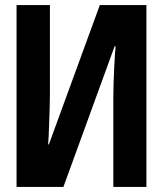

<svg xmlns="http://www.w3.org/2000/svg" viewBox="-20 -734 640 754"><path d="M45 0V-714H176V-364Q176 -339 175 -308.5Q174 -278 173 -248.5Q172 -219 171 -197Q170 -175 169 -167H172L372 -714H555V0H425V-347Q425 -374 426 -406.5Q427 -439 428.5 -469Q430 -499 431.5 -521.5Q433 -544 434 -552H430L229 0Z"/></svg>

Font: Noto Sans Mono
Style: Bold
Weight: 700
Designer: Monotype Design Team
Foundry: Monotype Imaging Inc.
Version: Version 2.014